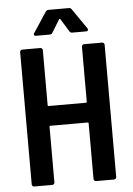

<svg xmlns="http://www.w3.org/2000/svg" viewBox="-59 -934 676 978"><g transform="rotate(-5 278.5 -445.0)"><path d="M392 -700H484Q489 -700 492.5 -696.5Q496 -693 496 -688V-12Q496 -7 492.5 -3.5Q489 0 484 0H392Q387 0 383.5 -3.5Q380 -7 380 -12V-296Q380 -301 375 -301H185Q180 -301 180 -296V-12Q180 -7 176.5 -3.5Q173 0 168 0H76Q71 0 67.5 -3.5Q64 -7 64 -12V-688Q64 -693 67.5 -696.5Q71 -700 76 -700H168Q173 -700 176.5 -696.5Q180 -693 180 -688V-407Q180 -402 185 -402H375Q380 -402 380 -407V-688Q380 -693 383.5 -696.5Q387 -700 392 -700ZM144 -779 212 -882Q217 -890 226 -890H331Q340 -890 345 -882L416 -779Q418 -776 418 -772Q418 -764 408 -764H337Q327 -764 323 -772L283 -837Q281 -840 279 -840Q277 -840 276 -837L236 -772Q232 -764 222 -764H151Q144 -764 142 -768.5Q140 -773 144 -779Z"/></g></svg>

Font: Barlow Semi Condensed SemiBold
Style: Regular
Weight: 600
Width: 4
Designer: Jeremy Tribby
Foundry: Tribby Type
Version: Version 1.408